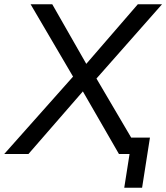

<svg xmlns="http://www.w3.org/2000/svg" viewBox="-52 -725 783 904"><path d="M533 159 558 0H510L522 -77H654L617 159ZM-32 0 305 -379V-342L92 -705H194L363 -409H341L597 -705H711L387 -338V-381L611 0H508L327 -314H355L82 0Z"/></svg>

Font: Nunito Sans 12pt Medium
Style: Italic
Weight: 500
Italic angle: -9°
Designer: Vernon Adams
Foundry: Vernon Adams
Version: Version 3.101;gftools[0.9.27]